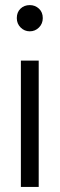

<svg xmlns="http://www.w3.org/2000/svg" viewBox="-20 -734 234 754"><path d="M62 0V-496H132V0ZM97 -611Q76 -611 61 -626Q46 -641 46 -663Q46 -686 60.5 -700Q75 -714 97 -714Q118 -714 133 -700Q148 -686 148 -663Q148 -641 133 -626Q118 -611 97 -611Z"/></svg>

Font: DM Sans 36pt Light
Style: Regular
Weight: 300
Designer: Colophon Foundry, Jonny Pinhorn
Foundry: Colophon Foundry
Version: Version 4.004;gftools[0.9.30]